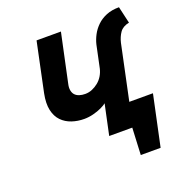

<svg xmlns="http://www.w3.org/2000/svg" viewBox="-118 -612 780 837"><g transform="rotate(-20 271.5 -194.0)"><path d="M412 -110 389 0H400L394 125H486L536 -110ZM293 0H403L480 -364Q486 -390 499.5 -409.5Q513 -429 543 -435L525 -513Q491 -513 465.5 -502.5Q440 -492 422 -474.5Q404 -457 393 -436Q382 -415 377 -394L355 -290Q351 -273 342 -258Q333 -243 319.5 -232Q306 -221 290.5 -214.5Q275 -208 258 -208Q243 -208 231 -212Q219 -216 211.5 -224Q204 -232 201.5 -245Q199 -258 203 -275L251 -500H138L90 -272Q81 -227 88 -195.5Q95 -164 114 -144.5Q133 -125 160 -116Q187 -107 217 -107Q238 -107 259.5 -112.5Q281 -118 298 -126Q315 -134 323 -141Z"/></g></svg>

Font: Advent Pro
Style: Italic
Weight: 400
Italic angle: -12°
Designer: VivaRado, Andreas Kalpakidis
Foundry: VivaRado, Andreas Kalpakidis
Version: Version 3.000